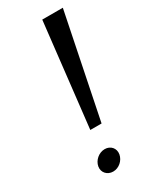

<svg xmlns="http://www.w3.org/2000/svg" viewBox="-160 -634 545 679"><g transform="rotate(-30 112.5 -294.5)"><path d="M53 -41C49 -18 66 1 90 1C114 1 135 -18 139 -41C143 -64 127 -83 103 -83C79 -83 57 -64 53 -41ZM141 -590 93 -167H139L225 -590Z"/></g></svg>

Font: Charger Sport
Style: ExLitObl
Weight: 200
Designer: Jasper
Foundry: Cannot Into Space Fonts
Version: Version 1.1